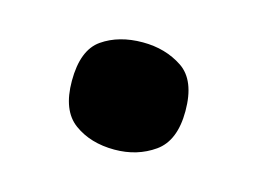

<svg xmlns="http://www.w3.org/2000/svg" viewBox="-41 -608 394 294"><g transform="rotate(15 156.0 -461.0)"><path d="M156 -376Q118 -376 92 -395Q66 -414 66 -461Q66 -510 92 -528Q118 -546 156 -546Q192 -546 219 -528Q246 -510 246 -461Q246 -414 219 -395Q192 -376 156 -376Z"/></g></svg>

Font: Noto Serif ExtraBold
Style: Regular
Weight: 800
Designer: Monotype Design Team
Foundry: Monotype Imaging Inc.
Version: Version 2.014